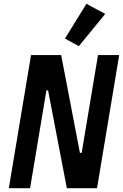

<svg xmlns="http://www.w3.org/2000/svg" viewBox="-20 -987 645 1007"><path d="M330.6 0H489L605.1 -698.2H494L408.4 -185.4H399.1L300.8 -698.2H142.8L26.3 0H137.8L223.4 -512.8H232.2ZM320.7 -784.8 393.5 -745 532 -914.1 433.2 -967Z"/></svg>

Font: Margiela Mono Italic SmBold It
Style: Regular
Weight: 600
Designer: Mike Abbink, Paul van der Laan, Pieter van Rosmalen
Foundry: Bold Monday
Version: Version 2.003 2021